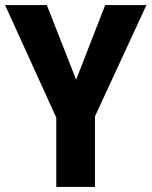

<svg xmlns="http://www.w3.org/2000/svg" viewBox="-20 -734 595 754"><path d="M279 -421 393 -714H555L353 -277V0H201V-272L0 -714H164Z"/></svg>

Font: Noto Sans Display SemiCondensed
Style: Regular
Weight: 400
Width: 4
Version: Version 2.003